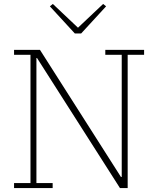

<svg xmlns="http://www.w3.org/2000/svg" viewBox="-20 -950 789 970"><path d="M51 -25H134V-673H51V-698H182L591 -56H595V-673H512V-698H708V-673H625V0H586L167 -657H164V-25H246V0H51ZM232 -918 247 -930 374 -810 501 -930 516 -918 390 -781H358Z"/></svg>

Font: IBM Plex Serif ExtraLight
Style: Regular
Weight: 200
Designer: Mike Abbink, Paul van der Laan, Pieter van Rosmalen
Foundry: Bold Monday
Version: Version 2.5